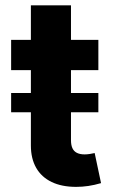

<svg xmlns="http://www.w3.org/2000/svg" viewBox="-20 -696 428 723"><path d="M21.9 -273.2V-345.7H350.4V-273.2ZM350.4 -545.9V-431.8H21.9V-545.9ZM96.3 -675.8H247.3V-168Q247.3 -149.9 252.7 -138Q258.2 -126.1 269.6 -120.4Q281.1 -114.6 298.8 -114.6Q307.4 -114.6 318.2 -116.2Q329 -117.8 336.5 -119.7L360.5 -6.4Q335.6 0.9 312.5 4.3Q289.4 7.7 266.7 7.7Q212.5 7.7 174.4 -10.7Q136.2 -29.1 116.3 -63.9Q96.3 -98.7 96.3 -147.9Z"/></svg>

Font: Inter V
Style: 
Weight: 400
Designer: Rasmus Andersson
Foundry: rsms
Version: Version 4.000;git-a3f224843